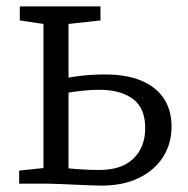

<svg xmlns="http://www.w3.org/2000/svg" viewBox="-20 -575 587 601"><path d="M40 0V-41L116 -49V-500L42 -511V-555H294.5V-511L194.5 -500V-332Q209.5 -335 228.8 -337.2Q248 -339.5 268.8 -340.8Q289.5 -342 308.5 -342Q377 -342 423.5 -322Q470 -302 493.5 -265.5Q517 -229 517 -179Q517 -125 490.2 -83.2Q463.5 -41.5 414.2 -17.8Q365 6 297.5 6Q283 6 260.5 5Q238 4 213.5 3Q189 2 167.8 1Q146.5 0 133.5 0ZM291.5 -43Q361 -43 397.8 -78.8Q434.5 -114.5 434.5 -174Q434.5 -237 395.8 -265.5Q357 -294 290.5 -294Q266.5 -294 240 -291.2Q213.5 -288.5 194.5 -285V-48Q214 -46 239.2 -44.5Q264.5 -43 291.5 -43Z"/></svg>

Font: Merriweather Light
Style: Regular
Weight: 300
Designer: Eben Sorkin
Foundry: Eben Sorkin
Version: Version 2.100